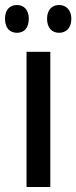

<svg xmlns="http://www.w3.org/2000/svg" viewBox="-43 -747 305 767"><path d="M-23 -672C-23 -634 -3 -616 25 -616C53 -616 72 -635 72 -672C72 -707 53 -727 25 -727C-3 -727 -23 -709 -23 -672ZM145 -672C145 -635 165 -616 193 -616C221 -616 242 -635 242 -672C242 -707 221 -727 193 -727C166 -727 145 -709 145 -672ZM158 0V-540H63V0Z"/></svg>

Font: Noto Sans Arabic ExtCond Med
Style: Regular
Weight: 500
Width: 2
Designer: Monotype Design Team, Nadine Chahine, Nizar Qandah and Khaled Hosny
Foundry: Monotype Imaging Inc.
Version: Version 2.012